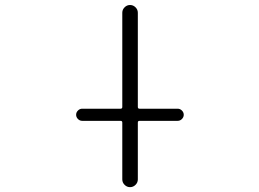

<svg xmlns="http://www.w3.org/2000/svg" viewBox="-20 -774 1040 772"><path d="M310.5 -288.1Q300.8 -288.1 293.5 -295.4Q286.1 -302.7 286.1 -312.5Q286.1 -322.3 293.5 -329.6Q300.8 -336.9 310.5 -336.9H464.8Q471.7 -336.9 471.7 -343.8V-722.7Q471.7 -735.4 481 -744.6Q490.2 -753.9 502.9 -753.9Q515.6 -753.9 524.9 -744.6Q534.2 -735.4 534.2 -722.7V-343.8Q534.2 -336.9 541 -336.9H694.3Q704.1 -336.9 711.4 -329.6Q718.8 -322.3 718.8 -312.5Q718.8 -302.7 711.4 -295.4Q704.1 -288.1 694.3 -288.1H541Q534.2 -288.1 534.2 -281.2V-52.7Q534.2 -40 524.9 -30.8Q515.6 -21.5 502.9 -21.5Q490.2 -21.5 481 -30.8Q471.7 -40 471.7 -52.7V-281.2Q471.7 -288.1 464.8 -288.1Z"/></svg>

Font: Rounded Mgen+ 2m light
Style: Regular
Weight: 200
Designer: [Source Han Sans]
Ryoko NISHIZUKA  (kana & ideographs); Paul D. Hunt (Latin, Greek & Cyrillic); Wenlong ZHANG  (bopomofo
Version: Version 1.059.20150602